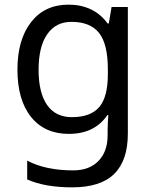

<svg xmlns="http://www.w3.org/2000/svg" viewBox="-20 -566 655 826"><path d="M275 -546Q328 -546 370.5 -526Q413 -506 443 -465H448L460 -536H530V9Q530 124 471.5 182Q413 240 290 240Q232 240 183.5 231.5Q135 223 97 206V125Q176 167 295 167Q364 167 403.5 126.5Q443 86 443 16V-5Q443 -17 444 -39.5Q445 -62 446 -71H442Q414 -30 372.5 -10Q331 10 276 10Q172 10 113.5 -63Q55 -136 55 -267Q55 -395 113.5 -470.5Q172 -546 275 -546ZM287 -472Q220 -472 183 -418.5Q146 -365 146 -266Q146 -167 182.5 -114.5Q219 -62 289 -62Q370 -62 407 -105.5Q444 -149 444 -246V-267Q444 -377 406 -424.5Q368 -472 287 -472Z"/></svg>

Font: Noto Sans New Tai Lue
Style: Regular
Weight: 400
Designer: Monotype Design Team
Foundry: Monotype Imaging Inc.
Version: Version 2.003